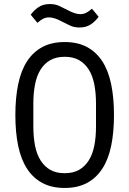

<svg xmlns="http://www.w3.org/2000/svg" viewBox="-20 -918 640 950"><path d="M56 -349Q56 -434 70 -501.5Q84 -569 114 -615Q144 -661 190 -685.5Q236 -710 300 -710Q364 -710 410 -685.5Q456 -661 486 -615Q516 -569 530 -501.5Q544 -434 544 -349Q544 -263 530 -196Q516 -129 486 -83Q456 -37 410 -12.5Q364 12 300 12Q236 12 190 -12.5Q144 -37 114 -83Q84 -129 70 -196Q56 -263 56 -349ZM455 -292V-406Q455 -458 446.5 -501Q438 -544 419 -574Q400 -604 371 -620.5Q342 -637 300 -637Q258 -637 229 -620.5Q200 -604 181 -574Q162 -544 153.5 -501Q145 -458 145 -406V-292Q145 -239 153.5 -196.5Q162 -154 181 -124Q200 -94 229 -77.5Q258 -61 300 -61Q342 -61 371 -77.5Q400 -94 419 -124Q438 -154 446.5 -196.5Q455 -239 455 -292ZM293 -808Q269 -821 252.5 -826.5Q236 -832 223 -832Q206 -832 193 -825Q180 -818 165 -805L132 -845Q146 -865 169 -881.5Q192 -898 227 -898Q253 -898 272 -889Q291 -880 307 -872Q331 -859 347.5 -853.5Q364 -848 377 -848Q394 -848 407 -855Q420 -862 435 -875L468 -835Q454 -815 431 -798.5Q408 -782 373 -782Q347 -782 328 -791Q309 -800 293 -808Z"/></svg>

Font: IBM Plaex Mono
Style: Regular
Weight: 400
Designer: Mike Abbink, Paul van der Laan, Pieter van Rosmalen
Foundry: Bold Monday
Version: Version 2.003